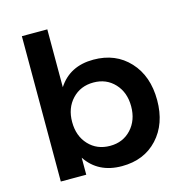

<svg xmlns="http://www.w3.org/2000/svg" viewBox="-110 -842 900 947"><g transform="rotate(-15 340.5 -368.5)"><path d="M396 -539.1Q509.3 -539.1 579.1 -463.6Q648.9 -388.2 648.9 -265.1Q648.9 -144 580.1 -69.6Q511.2 4.9 397.9 4.9Q276.4 4.9 215.8 -86.9V0H85.9V-742.2H215.8V-446.8Q275.4 -539.1 396 -539.1ZM367.2 -106.9Q433.1 -106.9 475.1 -152.3Q517.1 -197.8 517.1 -269Q517.1 -339.8 475.1 -385Q433.1 -430.2 367.2 -430.2Q300.8 -430.2 258.3 -385Q215.8 -339.8 215.8 -269Q215.8 -197.3 258.1 -152.1Q300.3 -106.9 367.2 -106.9Z"/></g></svg>

Font: Montserrat-Arabic Medium
Style: Regular
Weight: 500
Designer: Mohamed Gaber
Foundry: Kief Type Foundry
Version: Version 5.008;PS 005.008;hotconv 1.0.88;makeotf.lib2.5.64775